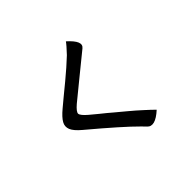

<svg xmlns="http://www.w3.org/2000/svg" viewBox="-184 -1070 1368 1368"><g transform="rotate(-45 500.0 -385.5)"><path d="M624 -813Q717 -730 672 -694Q642 -669 640 -668Q610 -643 506 -559Q402 -475 364 -443Q321 -406 321 -387Q322 -368 366 -330Q376 -321 425 -281Q474 -242 505 -215Q537 -189 583 -150Q630 -111 669 -75Q708 -40 737 -11Q646 72 603 25Q606 27 570 -9Q486 -94 261 -283Q212 -324 199 -356Q186 -389 203 -419Q220 -450 269 -491Q284 -504 335 -546Q386 -588 419 -615Q452 -642 493 -678Q535 -715 559 -738Q611 -793 624 -813Z"/></g></svg>

Font: Swei Half Moon CJK SC
Style: Medium
Weight: 500
Version: Version 2.071